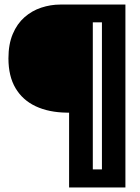

<svg xmlns="http://www.w3.org/2000/svg" viewBox="-20 -680 613 842"><path d="M283 142V-186H273Q194 -187 136.5 -214Q79 -241 48 -293.5Q17 -346 17 -424Q17 -486 36 -531Q55 -576 87.5 -604.5Q120 -633 161 -646.5Q202 -660 244 -660H387V142ZM340 142V63H478V142ZM427 142V-660H530V142ZM322 -582V-660H498V-582Z"/></svg>

Font: Bricolage Grotesque 72pt SemiCondensed
Style: Bold
Weight: 700
Width: 4
Designer: Mathieu Triay
Foundry: Atelier Triay
Version: Version 1.001;gftools[0.9.33.dev8+g029e19f]